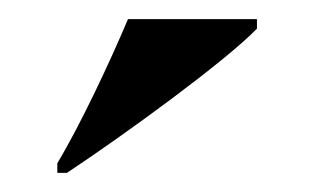

<svg xmlns="http://www.w3.org/2000/svg" viewBox="-20 -786 329 201"><path d="M40 -615V-605H50C109 -644 215 -721 249 -756V-766H114C95 -721 65 -657 40 -615Z"/></svg>

Font: Noto Serif Display Condensed ExtraBold
Style: Regular
Weight: 800
Width: 3
Designer: Monotype Design Team
Foundry: Monotype Imaging Inc.
Version: Version 2.009